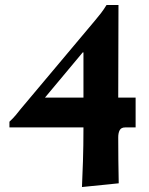

<svg xmlns="http://www.w3.org/2000/svg" viewBox="-20 -513 599 773"><path d="M161 -120H316V-302H313ZM458 225 310 240Q312 198 314 136Q316 74 316 0H18V-23Q32 -36 43 -49Q54 -62 64 -75L363 -431Q375 -445 386.5 -460Q398 -475 409 -493H457L456 -120H526V0H484Q468 0 462 11Q456 22 456 40Q456 86 456.5 133Q457 180 458 225Z"/></svg>

Font: Bona Nova SC
Style: Bold
Weight: 700
Designer: Mateusz Machalski
Foundry: Capitalics
Version: Version 4.001; ttfautohint (v1.8.4.7-5d5b)